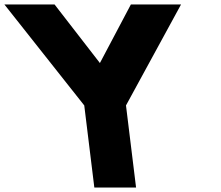

<svg xmlns="http://www.w3.org/2000/svg" viewBox="-63 -845 995 865"><path d="M-43.3 -825 316.6 -370 362 0H550L504.6 -370L752.7 -825H526.7L387.1 -561L182.7 -825Z"/></svg>

Font: Hussar
Style: BdOpOblOne
Weight: 700
Foundry: Cannot Into Space Fonts
Version: Version 2.00